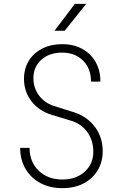

<svg xmlns="http://www.w3.org/2000/svg" viewBox="-20 -970 640 1000"><path d="M305 10Q240 10 190.5 -16.5Q141 -43 113 -90.5Q85 -138 85 -200H134Q134 -127 181.5 -81Q229 -35 305 -35Q376 -35 421 -75.5Q466 -116 466 -180Q466 -238 435 -281.5Q404 -325 351 -341L249 -372Q183 -392 144 -442.5Q105 -493 105 -559Q105 -613 130 -653.5Q155 -694 200 -717Q245 -740 304 -740Q363 -740 408 -715.5Q453 -691 478 -647Q503 -603 503 -545H454Q454 -613 412.5 -654.5Q371 -696 303 -696Q237 -696 195.5 -659Q154 -622 154 -563Q154 -512 183 -473Q212 -434 261 -418L363 -386Q433 -364 474 -309.5Q515 -255 515 -183Q515 -126 488.5 -82.5Q462 -39 415 -14.5Q368 10 305 10ZM264 -810 370 -950H429L317 -810Z"/></svg>

Font: JetBrains Mono NL Thin
Style: Regular
Weight: 100
Monospace: yes
Designer: Philipp Nurullin, Konstantin Bulenkov
Foundry: JetBrains
Version: Version 2.305; ttfautohint (v1.8.4.7-5d5b)